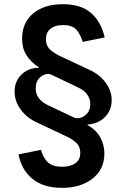

<svg xmlns="http://www.w3.org/2000/svg" viewBox="-20 -758 608 925"><path d="M278.3 147Q189.5 147 136.5 103.8Q83.5 60.5 69.3 -14.2L177.7 -36.1Q187 1.5 210.2 23.4Q233.4 45.4 279.3 45.4Q319.8 45.4 343.3 28.3Q366.7 11.2 366.7 -21Q366.7 -53.7 344.5 -72.8Q322.3 -91.8 293.5 -104L161.6 -166Q110.8 -188.5 80.6 -229Q50.3 -269.5 50.3 -316.9Q50.3 -365.7 82.5 -397.9Q114.7 -430.2 167 -431.6L168 -433.1Q127 -460.4 106.7 -493.2Q86.4 -525.9 86.4 -571.8Q86.4 -648.9 139.9 -693.4Q193.4 -737.8 282.7 -737.8Q369.6 -737.8 418.2 -695.8Q466.8 -653.8 484.4 -577.6L378.4 -556.2Q366.2 -595.7 346.4 -616.5Q326.7 -637.2 284.7 -637.2Q244.6 -637.2 222.9 -619.1Q201.2 -601.1 201.2 -569.8Q201.2 -536.1 224.1 -516.6Q247.1 -497.1 277.8 -483.9L409.2 -422.4Q460 -399.4 489 -359.9Q518.1 -320.3 518.1 -275.4Q518.1 -226.1 485.1 -193.6Q452.1 -161.1 401.9 -158.2L400.9 -155.8Q445.3 -130.9 464.1 -94.5Q482.9 -58.1 482.9 -18.6Q482.9 57.1 426.3 102.1Q369.6 147 278.3 147ZM336.4 -191.9Q349.6 -185.5 367.4 -190.4Q385.3 -195.3 399.4 -210.9Q413.6 -226.6 415 -252.4Q416.5 -277.8 401.6 -300.5Q386.7 -323.2 352.5 -338.4L228 -397.9Q214.8 -404.8 197.5 -399.7Q180.2 -394.5 166.7 -378.9Q153.3 -363.3 152.3 -337.4Q147.5 -280.3 216.3 -248.5Z"/></svg>

Font: Inter SemiBold
Style: Regular
Weight: 600
Designer: Rasmus Andersson
Foundry: rsms
Version: Version 4.001;git-9221beed3